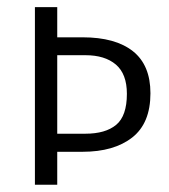

<svg xmlns="http://www.w3.org/2000/svg" viewBox="-20 -509 466 529"><path d="M137.7 -406.2H207.5Q297.9 -406.2 346.2 -367.9Q394.5 -329.6 394.5 -252Q394.5 -169.4 344.2 -130.1Q293.9 -90.8 207.5 -90.8H137.7V0H76.2V-489.3H137.7ZM137.7 -356.9V-140.6H215.3Q270.5 -140.6 300 -165Q329.6 -189.5 329.6 -250.5Q329.6 -305.2 299.3 -331.1Q269 -356.9 215.3 -356.9Z"/></svg>

Font: Amiri Typewriter
Style: Regular
Weight: 400
Monospace: yes
Designer: Khaled Hosny
Version: Version 1.1